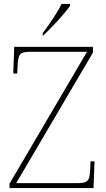

<svg xmlns="http://www.w3.org/2000/svg" viewBox="-20 -951 538 971"><path d="M28 0V-22L420 -689H130Q91 -689 81 -675Q71 -661 69 -620L67 -579H47L52 -714H450V-685L62 -25H375Q401 -25 413.5 -31Q426 -37 430.5 -51.5Q435 -66 436 -93L438 -135H458L453 0ZM196 -784Q211 -803 229 -829Q247 -855 264 -882Q281 -909 291 -931H334V-921Q325 -908 308.5 -888Q292 -868 272 -846Q252 -824 232.5 -804.5Q213 -785 198 -771H196Z"/></svg>

Font: Noto Serif Ethiopic Thin
Style: Regular
Weight: 250
Version: Version 2.102